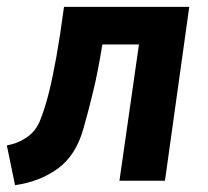

<svg xmlns="http://www.w3.org/2000/svg" viewBox="-24 -528 608 561"><path d="M20 13 -4 -103Q29 -109 56 -128Q83 -147 95 -181Q108 -214 119 -258Q130 -302 141 -363.5Q152 -425 163 -508H529L458 0H325L382 -398H275Q263 -322 248.5 -262Q234 -202 220 -153Q198 -74 145 -35.5Q92 3 20 13Z"/></svg>

Font: Finlandica SemiBold
Style: Italic
Weight: 600
Italic angle: -8°
Designer: Niklas Ekholm, Juho Hiilivirta, Jaakko Suomalainen
Foundry: Helsinki Type Studio
Version: Version 1.063